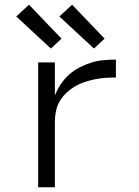

<svg xmlns="http://www.w3.org/2000/svg" viewBox="-20 -795 590 815"><path d="M142 0V-530H213V-390Q223 -415 238 -437.5Q253 -460 273 -478Q293 -496 317 -508.5Q341 -521 366.5 -529Q392 -537 418.5 -539.5Q445 -542 472 -542V-466Q450 -466 427.5 -464.5Q405 -463 383 -458.5Q361 -454 339.5 -447Q318 -440 298.5 -428.5Q279 -417 262.5 -401.5Q246 -386 234.5 -367Q223 -348 218 -325.5Q213 -303 213 -281V0ZM379 -589 232 -725 286 -775 424 -631ZM196 -589 49 -725 103 -775 241 -631Z"/></svg>

Font: Lode Term
Style: Regular
Weight: 400
Monospace: yes
Designer: Belleve Invis
Foundry: Belleve Invis
Version: Version 29.2.0